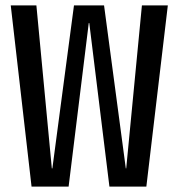

<svg xmlns="http://www.w3.org/2000/svg" viewBox="-20 -695 671 715"><path d="M97.5 0H235.5L310.5 -609H312.5L387.5 0H525L605 -675H508.5L450 -68H448.5L367.5 -675H255.5L175 -68H173L115.5 -675H20Z"/></svg>

Font: Anybody Condensed
Style: Regular
Weight: 400
Width: 3
Designer: Tyler Finck
Foundry: Etcetera Type Company
Version: Version 1.113;gftools[0.9.25]